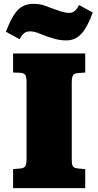

<svg xmlns="http://www.w3.org/2000/svg" viewBox="-20 -978 511 998"><path d="M48 0V-99L85 -102Q107 -104 112.5 -116Q118 -128 118 -152V-551Q118 -579 111 -589Q104 -599 81 -600L48 -601V-700H423V-601L386 -598Q367 -597 360 -587.5Q353 -578 353 -548V-149Q353 -121 359.5 -112.5Q366 -104 388 -102L423 -99V0ZM325 -768Q294 -768 267 -775.5Q240 -783 220 -790Q206 -795 192 -801Q178 -807 164 -811Q150 -815 136 -815Q118 -815 105.5 -805.5Q93 -796 82 -774L11 -813Q32 -869 52.5 -900.5Q73 -932 97 -945Q121 -958 153 -958Q186 -958 210.5 -949.5Q235 -941 255 -933Q274 -926 297 -918.5Q320 -911 339 -911Q357 -911 369 -921.5Q381 -932 391 -952L462 -913Q443 -861 423 -829Q403 -797 379.5 -782.5Q356 -768 325 -768Z"/></svg>

Font: Literata Variable Black
Style: Regular
Weight: 900
Designer: Latin by Veronika Burian and Jose Scaglione. Greek by Irene Vlachou. Cyrillic by Vera Evstafieva.
Foundry: TypeTogether
Version: Version 3.021